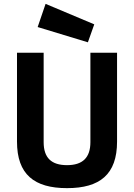

<svg xmlns="http://www.w3.org/2000/svg" viewBox="-20 -965 694 994"><path d="M206 -692H68V-232C68 -62 157 9 327 9C497 9 586 -62 586 -232V-692H448V-229C448 -149 408 -110 327 -110C246 -110 206 -148 206 -229ZM175 -825 435 -746 468 -839 216 -945Z"/></svg>

Font: RazerF5
Style: Bold
Weight: 700
Foundry: Razer Inc.
Version: Version 2